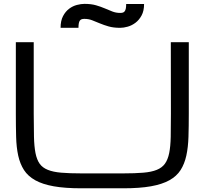

<svg xmlns="http://www.w3.org/2000/svg" viewBox="-20 -971 1072 1006"><path d="M422.4 -872.1Q444.3 -872.1 463.1 -864.7Q481.9 -857.4 502.9 -848.6Q523.9 -839.8 549.3 -832.5Q574.7 -825.2 609.9 -825.2Q627.4 -825.2 649.2 -831.3Q670.9 -837.4 689.9 -851.8Q709 -866.2 721.9 -890.1Q734.9 -914.1 734.9 -950.2H641.1Q641.1 -935.5 639.2 -926.3Q637.2 -917 633.3 -911.9Q629.4 -906.7 623.5 -905Q617.7 -903.3 609.9 -903.3Q587.9 -903.3 569.1 -910.6Q550.3 -918 529.3 -927Q508.3 -936 482.9 -943.4Q457.5 -950.7 422.4 -950.7Q404.8 -950.7 383.1 -945.1Q361.3 -939.5 342.3 -925.3Q323.2 -911.1 310.3 -886.7Q297.4 -862.3 297.4 -825.2H391.1Q391.1 -840.3 393.1 -849.6Q395 -858.9 398.9 -863.8Q402.8 -868.7 408.7 -870.4Q414.6 -872.1 422.4 -872.1ZM969.2 -750V-375Q969.2 -308.6 967.5 -253.9Q965.8 -199.2 956.3 -155.8Q946.8 -112.3 926.3 -80.1Q905.8 -47.9 867.7 -26.6Q829.6 -5.4 770.8 5.1Q711.9 15.6 626 15.6H406.2Q320.3 15.6 261.5 5.1Q202.6 -5.4 164.6 -26.6Q126.5 -47.9 105.7 -80.1Q85 -112.3 75.4 -155.8Q65.9 -199.2 64.5 -253.9Q63 -308.6 63 -375V-750H156.7V-375Q156.7 -304.7 158 -254.2Q159.2 -203.6 166 -168.9Q172.9 -134.3 187.7 -113.3Q202.6 -92.3 230.5 -81.1Q258.3 -69.8 301 -66.2Q343.8 -62.5 406.2 -62.5H626Q688 -62.5 731 -66.2Q773.9 -69.8 801.5 -81.1Q829.1 -92.3 844.2 -113.3Q859.4 -134.3 866.5 -168.9Q873.5 -203.6 874.5 -254.2Q875.5 -304.7 875.5 -375L875 -750Z"/></svg>

Font: Michroma
Style: Regular
Weight: 400
Version: Version 1.000